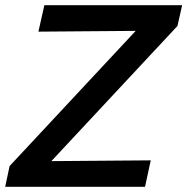

<svg xmlns="http://www.w3.org/2000/svg" viewBox="-41 -720 722 740"><path d="M-21 0 -4 -80 482 -601 107 -598 130 -700H661L643 -620L157 -99L540 -102L518 0Z"/></svg>

Font: Red Hat Text Medium
Style: Italic
Weight: 500
Italic angle: -12°
Designer: Pentagram / MCKL
Foundry: Pentagram / MCKL
Version: Version 1.003; Red Hat Text Medium Italic